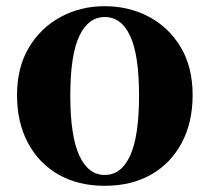

<svg xmlns="http://www.w3.org/2000/svg" viewBox="-20 -583 677 620"><path d="M318 17Q232 17 168.5 -19.5Q105 -56 70 -122Q35 -188 35 -276Q35 -365 73 -429Q111 -493 175.5 -528Q240 -563 318 -563Q397 -563 461.5 -528.5Q526 -494 564 -430Q602 -366 602 -276Q602 -187 566.5 -121Q531 -55 467.5 -19Q404 17 318 17ZM318 -18Q372 -18 400.5 -81Q429 -144 429 -274Q429 -405 400.5 -466.5Q372 -528 318 -528Q265 -528 236 -466.5Q207 -405 207 -274Q207 -144 236 -81Q265 -18 318 -18Z"/></svg>

Font: Noto Serif JP Black
Style: Regular
Weight: 900
Designer: Ryoko NISHIZUKA 西塚涼子 (kana & ideographs); Frank Grießhammer (Latin, Greek & Cyrillic); Wenlong ZHANG 张文龙 (bopomofo); San
Foundry: Adobe
Version: Version 2.003-H1;hotconv 1.1.1;makeotfexe 2.6.0